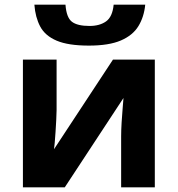

<svg xmlns="http://www.w3.org/2000/svg" viewBox="-20 -801 760 821"><path d="M222 -546V-330Q222 -313 220.5 -288Q219 -263 217.5 -237Q216 -211 214 -190.5Q212 -170 211 -163L463 -546H642V0H498V-218Q498 -244 500 -277Q502 -310 504.5 -338.5Q507 -367 508 -382L257 0H78V-546ZM601 -781Q596 -729 572 -689.5Q548 -650 497 -628Q446 -606 360 -606Q272 -606 222.5 -627Q173 -648 152 -687.5Q131 -727 127 -781H260Q264 -726 287.5 -708Q311 -690 363 -690Q406 -690 433.5 -709.5Q461 -729 466 -781Z"/></svg>

Font: Noto Sans
Style: Bold
Weight: 700
Designer: Monotype Design Team
Foundry: Monotype Imaging Inc.
Version: Version 2.000;GOOG;noto-source:20170915:90ef993387c0; ttfaut